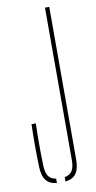

<svg xmlns="http://www.w3.org/2000/svg" viewBox="-91 -839 440 883"><g transform="rotate(-10 129.0 -398.0)"><path d="M100.5 4Q65 0 49.2 -22Q33.5 -44 32.5 -88Q31 -140.5 31 -185.5Q31 -230.5 32.5 -283H52.5Q51.5 -250.5 51.2 -218Q51 -185.5 51.2 -153Q51.5 -120.5 52.5 -88Q53.5 -55 64.2 -37.8Q75 -20.5 100.5 -16.5ZM140.5 4V-16.5Q165 -21 175.8 -38Q186.5 -55 186.5 -88V-800H206.5V-88Q206.5 -44 191 -22.2Q175.5 -0.5 140.5 4Z"/></g></svg>

Font: Big Shoulders Stencil Thin
Style: Regular
Weight: 100
Designer: Patric King
Foundry: XO Type Co
Version: Version 2.001